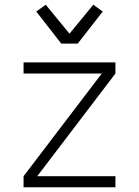

<svg xmlns="http://www.w3.org/2000/svg" viewBox="-20 -795 590 815"><path d="M470 0H80V-47L412 -483H80V-530H470V-483L138 -47H470ZM240 -610 134 -746 174 -775 275 -652 376 -775 416 -746 310 -610Z"/></svg>

Font: Lode Dark
Style: Regular
Weight: 400
Monospace: yes
Designer: Belleve Invis
Foundry: Belleve Invis
Version: Version 29.2.0; ttfautohint (v1.8.3)